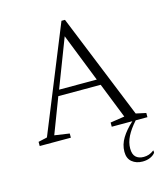

<svg xmlns="http://www.w3.org/2000/svg" viewBox="-130 -766 968 1107"><g transform="rotate(-15 354.5 -212.5)"><path d="M533 149Q533 184 550 200Q567 216 597 216Q613 216 628 211Q643 206 657 195H660V208Q650 222 630 231Q610 240 584 240Q546 240 521 219.5Q496 199 496 159Q496 116 520 77Q544 38 586 0H463V-25L548 -38L464 -250H211L130 -38L219 -25V0H33V-25L86 -37L341 -665H362L616 -38L676 -25V0H606Q570 40 551.5 76.5Q533 113 533 149ZM225 -285H450L336 -574Z"/></g></svg>

Font: Spectral SC ExtraLight
Style: Regular
Weight: 275
Designer: Jean-Baptiste Levee
Foundry: Production Type
Version: Version 2.001